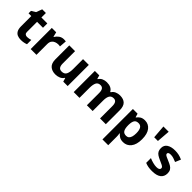

<svg xmlns="http://www.w3.org/2000/svg" viewBox="209 -1990 3505 3505"><g transform="rotate(45 1961.5 -237.0)"><path d="M308 -109Q333 -109 356 -114Q379 -119 402 -126V-15Q378 -5 342.5 2.5Q307 10 265 10Q216 10 177.5 -6Q139 -22 116.5 -61.5Q94 -101 94 -171V-434H23V-497L105 -547L148 -662H243V-546H396V-434H243V-171Q243 -140 261 -124.5Q279 -109 308 -109Z M817 -556Q828 -556 843 -555Q858 -554 867 -552L856 -412Q849 -414 835.5 -415.5Q822 -417 812 -417Q774 -417 739 -403.5Q704 -390 682.5 -360Q661 -330 661 -278V0H512V-546H625L647 -454H654Q678 -496 720 -526Q762 -556 817 -556Z M1467 -546V0H1353L1333 -70H1325Q1299 -28 1253.5 -9Q1208 10 1157 10Q1069 10 1016 -37.5Q963 -85 963 -190V-546H1112V-227Q1112 -169 1133 -139Q1154 -109 1200 -109Q1268 -109 1293 -155.5Q1318 -202 1318 -289V-546Z M2264 -556Q2357 -556 2404.5 -508.5Q2452 -461 2452 -356V0H2303V-319.4Q2303 -437 2220.8 -437Q2162 -437 2137 -395Q2112 -353 2112 -273.5V0H1963V-319.4Q1963 -437 1881 -437Q1819.3 -437 1795.6 -390.7Q1772 -344.4 1772 -257.4V0H1623V-546H1737L1757.2 -476H1765Q1790 -518 1833.5 -537Q1877 -556 1923.7 -556Q1984 -556 2026 -536.5Q2068 -517 2090 -476H2103Q2128 -518 2172.5 -537Q2217 -556 2264 -556Z M2909 -556Q3001 -556 3058 -484.5Q3115 -413 3115 -274Q3115 -135 3056 -62.5Q2997 10 2905 10Q2846 10 2811 -11.5Q2776 -33 2754 -60H2746Q2750 -41 2752 -20.5Q2754 0 2754 20V240H2605V-546H2726L2747 -475H2754Q2776 -508 2813 -532Q2850 -556 2909 -556ZM2861 -437Q2803 -437 2779.5 -401Q2756 -365 2754 -291V-275Q2754 -196 2777.5 -153.5Q2801 -111 2863 -111Q2897 -111 2919 -130Q2941 -149 2952 -186Q2963 -223 2963 -276Q2963 -356 2938.5 -396.5Q2914 -437 2861 -437Z M3361 -714 3341 -456H3245L3225 -714Z M3885 -162Q3885 -79 3826.5 -34.5Q3768 10 3652 10Q3595 10 3554 2.5Q3513 -5 3472 -22V-145Q3516 -125 3567 -112Q3618 -99 3657 -99Q3701 -99 3719.5 -112Q3738 -125 3738 -146Q3738 -160 3730.5 -171Q3723 -182 3698 -196Q3673 -210 3620 -232Q3569 -254 3536 -275.5Q3503 -297 3487 -327.5Q3471 -358 3471 -404Q3471 -480 3530 -518Q3589 -556 3687 -556Q3738 -556 3784 -546Q3830 -536 3879 -513L3834 -406Q3794 -423 3758 -434.5Q3722 -446 3685 -446Q3652 -446 3635.5 -437Q3619 -428 3619 -410Q3619 -397 3627.5 -386.5Q3636 -376 3660.5 -364Q3685 -352 3733 -332Q3780 -313 3814 -292.5Q3848 -272 3866.5 -241.5Q3885 -211 3885 -162Z"/></g></svg>

Font: Noto Sans Tai Tham
Style: Regular
Weight: 400
Designer: Monotype Design Team 2013. Revised by David WIlliams 2020
Foundry: Monotype Imaging Inc.
Version: Version 2.002